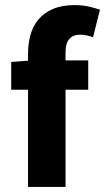

<svg xmlns="http://www.w3.org/2000/svg" viewBox="-20 -733 412 753"><path d="M90 0V-381H24V-490L90 -495V-522Q90 -561 99.5 -596Q109 -631 131 -657Q153 -683 188 -698Q223 -713 273 -713Q304 -713 329.5 -707Q355 -701 372 -695L345 -587Q317 -597 294 -597Q267 -597 252 -580.5Q237 -564 237 -526V-496H326V-381H237V0Z"/></svg>

Font: TypoPRO Source Sans Pro
Style: Bold
Weight: 700
Designer: Paul D. Hunt
Foundry: Adobe Systems Incorporated
Version: Version 2.020;PS 2.000;hotconv 1.0.86;makeotf.lib2.5.63406